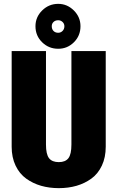

<svg xmlns="http://www.w3.org/2000/svg" viewBox="-20 -965 610 996"><path d="M282 -712Q233 -712 198.5 -745.8Q164 -779.5 164 -829Q164 -876.5 198.8 -910.8Q233.5 -945 282 -945Q328.5 -945 363 -910.8Q397.5 -876.5 397.5 -829Q397.5 -779.5 363.5 -745.8Q329.5 -712 282 -712ZM282 -795Q295 -795 304.5 -804.5Q314 -814 314 -829Q314 -842 304.5 -851Q295 -860 282 -860Q267 -860 257.8 -851.2Q248.5 -842.5 248.5 -829Q248.5 -813.5 257.8 -804.2Q267 -795 282 -795ZM285 11Q236 11 193.2 -1.2Q150.5 -13.5 115.8 -38.5Q81 -63.5 60.8 -106Q40.5 -148.5 40.5 -204V-700H218.5V-215Q218.5 -164.5 234.5 -144.2Q250.5 -124 285 -124Q319 -124 334.8 -144.2Q350.5 -164.5 350.5 -215.5V-700H528.5V-204Q528.5 -148.5 508.5 -106Q488.5 -63.5 454 -38.5Q419.5 -13.5 377 -1.2Q334.5 11 285 11Z"/></svg>

Font: League Mono Narrow ExtraBold
Style: Regular
Weight: 800
Width: 3
Designer: Tyler Finck
Foundry: The League of Moveable Type / Tyler Finck
Version: Version 2.210